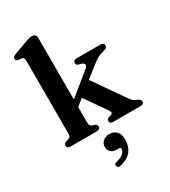

<svg xmlns="http://www.w3.org/2000/svg" viewBox="-239 -858 1098 1242"><g transform="rotate(-30 309.5 -237.0)"><path d="M66 0Q40 0 40 -21Q40 -36 58.5 -43L78 -48Q87.5 -51 91.8 -58.2Q96 -65.5 96 -81.5V-626Q96 -648.5 79.5 -651.5L53 -653.5Q36 -657.5 36 -672Q36 -680.5 41 -685.8Q46 -691 59.5 -696L151 -730Q170 -737 182 -740.2Q194 -743.5 204.5 -743.5Q237 -743.5 237 -711V-253L400 -385Q417 -398.5 415.5 -410.5Q414 -422.5 394.5 -428.5L377 -433Q360 -438 360 -453Q360 -474.5 387 -474.5H562Q589 -474.5 589 -454Q589 -444.5 583 -438.2Q577 -432 558 -427.5Q532.5 -421.5 513 -411Q493.5 -400.5 463.5 -376.5L384.5 -314L547 -80.5Q559 -64 568 -57.2Q577 -50.5 593.5 -45Q615 -34.5 615 -20Q615 0 588 0H384.5Q360 0 360 -21Q360 -34 375 -40L391 -44.5Q404.5 -48.5 405.5 -56.8Q406.5 -65 393 -85L287 -236.5L237 -196.5V-81.5Q237 -65.5 241.5 -58.5Q246 -51.5 255 -48L273 -43Q289 -36.5 289 -22.5Q289 0 260.5 0ZM314.5 166.5Q285.5 166.5 271 151.5Q256.5 136.5 256.5 114Q256.5 88 275.8 71.5Q295 55 323 55Q355 55 375.2 75.5Q395.5 96 395.5 136.5Q395.5 188 368.8 221.8Q342 255.5 286 269Q263.5 274.5 258.5 257.5Q253.5 240.5 275 235Q312.5 226 328.8 209.8Q345 193.5 345 178Q345 166.5 331 166.5Z"/></g></svg>

Font: Fraunces 9pt S000 SemiBold
Style: Regular
Weight: 600
Version: Version 1.000; ttfautohint (v1.8.3)